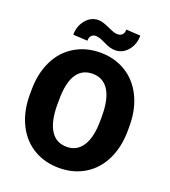

<svg xmlns="http://www.w3.org/2000/svg" viewBox="-161 -1018 1012 1144"><g transform="rotate(20 345.0 -446.0)"><path d="M655.8 -340.8Q655.8 -236.8 617.2 -156.7Q578.6 -76.7 507.6 -33.4Q436.5 9.8 345.7 9.8Q254.9 9.8 184.6 -32Q114.3 -73.7 75 -151.4Q35.6 -229 33.7 -329.6V-369.6Q33.7 -474.1 72 -554Q110.4 -633.8 181.9 -677.2Q253.4 -720.7 344.7 -720.7Q435.1 -720.7 505.9 -677.7Q576.7 -634.8 616 -555.4Q655.3 -476.1 655.8 -373.5ZM481.4 -370.6Q481.4 -476.6 446 -531.5Q410.6 -586.4 344.7 -586.4Q215.8 -586.4 208.5 -393.1L208 -340.8Q208 -236.3 242.7 -180.2Q277.3 -124 345.7 -124Q410.6 -124 445.8 -179.2Q481 -234.4 481.4 -337.9ZM532.2 -897Q532.2 -841.3 499.8 -802.5Q467.3 -763.7 419.4 -763.7Q387.2 -763.7 347.7 -784.2Q308.1 -804.7 283.7 -804.7Q268.1 -804.7 257.1 -793.9Q246.1 -783.2 246.1 -760.7L154.8 -765.6Q154.8 -819.8 187.3 -859.4Q219.7 -898.9 267.1 -898.9Q291.5 -898.9 331.1 -881.1Q370.6 -863.3 381.1 -860.8Q391.6 -858.4 403.3 -858.4Q418.9 -858.4 430.2 -869.1Q441.4 -879.9 441.4 -902.3Z"/></g></svg>

Font: Roboto
Style: Regular
Weight: 900
Designer: Google
Version: Version 2.001171; 2014